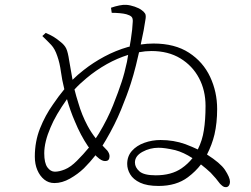

<svg xmlns="http://www.w3.org/2000/svg" viewBox="-20 -784 1040 794"><path d="M636 -15Q588 -15 559.5 -28.5Q531 -42 518.5 -63Q506 -84 506 -106Q506 -138 525.5 -160Q545 -182 577 -193.5Q609 -205 644 -205Q698 -205 746 -188Q775 -177 798 -166Q817 -204 823 -245Q830 -288 830 -346Q830 -410 803 -461Q776 -512 726 -542.5Q676 -573 606 -573Q581 -573 555 -568Q548 -541 542 -513Q532 -473 521 -439Q506 -392 480.5 -330Q455 -268 418 -205Q411 -193 404 -182Q415 -171 424 -161Q433 -149 433 -138Q433 -129 429 -123.5Q425 -118 414 -118Q400 -118 382 -135Q378 -138 375 -142Q353 -114 327 -88Q302 -64 269.5 -45.5Q237 -27 205 -27Q181 -27 163 -41.5Q145 -56 134.5 -80.5Q124 -105 124 -136Q124 -199 145.5 -253Q167 -307 199 -352Q222 -386 246 -415Q236 -456 232 -487Q227 -524 217 -552Q207 -582 192 -598Q177 -614 155 -635L169 -648Q190 -639 203.5 -630.5Q217 -622 230 -611Q247 -598 254 -583Q261 -568 266 -534Q272 -499 280 -454Q301 -475 327 -495Q365 -525 411.5 -550Q458 -575 510 -590Q513 -590 516 -591Q519 -606 521 -620Q528 -665 529 -694Q530 -709 523.5 -715Q517 -721 503 -725Q492 -728 475.5 -729.5Q459 -731 442 -731L439 -752Q456 -758 473.5 -761.5Q491 -765 502 -764Q518 -763 537 -756.5Q556 -750 566 -742Q575 -736 580 -728Q585 -720 581 -700Q579 -687 574 -658Q569 -632 562 -600Q588 -604 615 -604Q703 -604 761.5 -566Q820 -528 849 -466Q878 -404 878 -333Q878 -276 867 -228Q857 -186 836 -145Q891 -110 910 -82Q931 -50 931 -33Q931 -23 926.5 -16.5Q922 -10 914 -10Q907 -10 902 -13.5Q897 -17 890 -24Q874 -46 851 -70Q833 -87 811 -104Q789 -75 757 -51Q709 -15 636 -15ZM510 -557Q465 -543 422 -519Q376 -493 338 -461Q310 -438 288 -414Q295 -386 304 -358Q318 -309 342 -264Q357 -236 376 -212Q383 -222 389 -232Q425 -292 447.5 -348.5Q470 -405 483 -445Q495 -481 505 -528Q507 -543 510 -557ZM257 -374Q210 -308 189 -257Q163 -197 163 -150Q163 -110 176 -92Q189 -74 207 -74Q225 -74 248.5 -83.5Q272 -93 298 -119Q325 -146 348 -174Q346 -176 344 -179Q313 -225 290 -281Q270 -327 257 -374ZM776 -130Q739 -154 705 -163Q662 -173 636 -173Q600 -173 569 -156Q538 -139 538 -112Q538 -92 556.5 -75.5Q575 -59 624 -59Q689 -59 731 -88Q757 -106 776 -130Z"/></svg>

Font: Noto Serif HK ExtraLight ExtraLight
Style: Regular
Weight: 250
Version: Version 2.003-H1;hotconv 1.1.1;makeotfexe 2.6.0